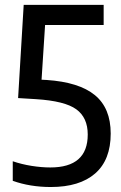

<svg xmlns="http://www.w3.org/2000/svg" viewBox="-20 -760 497 790"><path d="M189 9.5Q104 9.5 32.5 -16V-96.5Q69 -84 109.8 -77.5Q150.5 -71 187 -71Q341 -71 341 -206.5Q341 -276 294 -310.2Q247 -344.5 128 -352L54.5 -356.5L77.5 -740H406.5V-657H165.5L151 -432L171.5 -431Q305.5 -422 370.5 -368.5Q435.5 -315 435.5 -210.5Q435.5 -102 371.5 -46.2Q307.5 9.5 189 9.5Z"/></svg>

Font: Encode Sans Condensed Condensed Medium
Style: Regular
Weight: 500
Width: 3
Designer: Multiple Designers
Foundry: Impallari Type
Version: Version 3.000; ttfautohint (v1.8.3) -l 8 -r 50 -G 200 -x 14 